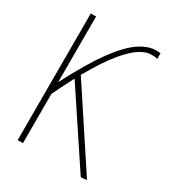

<svg xmlns="http://www.w3.org/2000/svg" viewBox="-155 -721 748 818"><g transform="rotate(30 219.0 -311.5)"><path d="M54 0V-623H80V-300Q144 -424 195.5 -495Q247 -566 291 -596Q335 -626 375 -626Q384 -626 396 -625V-596Q390 -599 382.5 -599.5Q375 -600 363 -600Q341 -600 310.5 -581.5Q280 -563 239.5 -514Q199 -465 148 -375L395 0L366 3L133 -348Q107 -299 80 -242V0Z"/></g></svg>

Font: Inconsolata SemiCondensed ExtraLight
Style: Regular
Weight: 200
Width: 4
Monospace: yes
Designer: Raph Levien, Cyreal, Brenton Simpson
Foundry: Raph Levien, Cyreal, Google
Version: Version 3.100; ttfautohint (v1.8.4.7-5d5b)